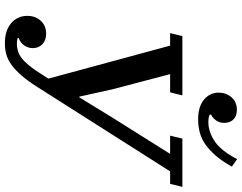

<svg xmlns="http://www.w3.org/2000/svg" viewBox="-120 -836 969 768"><g transform="rotate(90 364.0 -452.5)"><path d="M154 12Q103 12 73.5 -13Q44 -38 44 -78Q44 -110 63.5 -131.5Q83 -153 115 -153Q142 -153 157.5 -138Q173 -123 173 -99Q173 -82 162.5 -66Q152 -50 132 -43V-40Q139 -36 155 -36Q170 -36 184 -40Q198 -44 212 -54.5Q226 -65 241.5 -83.5Q257 -102 275 -131L295 -162L163 -649H113L125 -698H362L350 -649H277L338 -417L367 -286H370L449 -415L596 -649H523L535 -698H728L716 -649H666L326 -114Q303 -78 282 -54Q261 -30 240.5 -15Q220 0 199 6Q178 12 154 12ZM458 -761Q407 -761 379 -784.5Q351 -808 351 -843Q351 -873 369.5 -894.5Q388 -916 420 -916Q445 -916 458.5 -902Q472 -888 472 -866Q472 -846 461.5 -832Q451 -818 439 -813V-808Q446 -802 469 -802Q508 -802 546 -827.5Q584 -853 617 -917L647 -896Q626 -858 603.5 -832Q581 -806 558 -790Q535 -774 510 -767.5Q485 -761 458 -761Z"/></g></svg>

Font: IBM Plex Serif Medium
Style: Italic
Weight: 500
Italic angle: -14°
Designer: Mike Abbink, Paul van der Laan, Pieter van Rosmalen
Foundry: Bold Monday
Version: Version 2.5